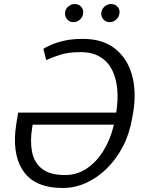

<svg xmlns="http://www.w3.org/2000/svg" viewBox="-20 -932 729 962"><path d="M394.9 -737.2Q494.7 -737.2 556.5 -688.2Q618.3 -639.2 641.3 -555.9Q664.4 -472.7 647.4 -369.3L642 -339.8Q629.3 -262.4 595.9 -198.3Q562.5 -134.2 514.9 -87.5Q467.3 -40.8 410.9 -15.4Q354.4 9.9 295.1 9.9Q152.3 9.9 95 -77.6Q37.6 -165.1 62.1 -313.9L71 -367.9H562.1L562.5 -369.3Q572.1 -429 567.6 -483.3Q563.2 -537.6 542.4 -579.9Q521.7 -622.2 482.4 -646.5Q443.2 -670.8 383.5 -670.8Q322.4 -670.8 280.9 -657.3Q239.3 -643.8 211.6 -631L197.4 -687.5Q207.7 -694.2 233.1 -706Q258.5 -717.7 299.2 -727.5Q339.8 -737.2 394.9 -737.2ZM550.8 -307.2H143.5L141 -291.5Q130.3 -225.5 140.4 -171.9Q150.6 -118.3 190 -86.6Q229.4 -55 306.5 -55Q366.5 -55 415.7 -88.4Q464.8 -121.8 499.5 -178.8Q534.1 -235.8 550.8 -307.2ZM529.1 -821Q509.9 -821 497.2 -835.9Q484.4 -850.9 487.9 -871.1Q491.1 -888.8 505.3 -900.4Q519.5 -911.9 535.9 -911.9Q557.2 -911.9 569.6 -897.4Q582 -882.8 578.1 -861.9Q575.3 -845.5 561.6 -833.3Q547.9 -821 529.1 -821ZM347.3 -821Q328.1 -821 315.7 -836.3Q303.3 -851.6 306.1 -871.1Q308.9 -888.8 323.3 -900.4Q337.7 -911.9 354 -911.9Q375.4 -911.9 387.4 -897.5Q399.5 -883.2 396.3 -861.9Q393.8 -845.9 380 -833.5Q366.1 -821 347.3 -821Z"/></svg>

Font: Inter Light  BETA
Style: Italic
Weight: 300
Italic angle: 9.39999°
Designer: Rasmus Andersson
Foundry: rsms
Version: Version 3.011;git-f93a4a705